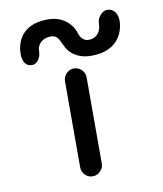

<svg xmlns="http://www.w3.org/2000/svg" viewBox="-84 -819 754 888"><g transform="rotate(-10 293.0 -375.5)"><path d="M229.5 -50.8C229.5 -23.4 252 0 279.8 0C308.1 0 331.1 -24.4 331.1 -50.8V-456.1C331.1 -483.4 308.1 -506.8 279.8 -506.8C252.4 -506.8 229.5 -482.4 229.5 -456.1ZM430.2 -688C430.2 -658.7 412.6 -625 370.6 -625C350.1 -625 336.9 -638.7 329.6 -655.8C328.6 -659.2 327.6 -662.6 326.2 -665.5C324.2 -673.3 298.3 -751 200.2 -751C62 -751 49.3 -649.4 49.3 -615.2C49.3 -581.1 62.5 -554.2 94.7 -555.7C114.7 -556.2 135.7 -580.1 135.7 -614.3C135.7 -643.6 158.7 -670.9 200.7 -670.9C258.8 -670.9 230 -592.3 317.4 -559.1C333 -553.2 350.6 -550.3 371.1 -550.3C509.3 -550.3 526.9 -652.8 526.9 -687C526.9 -721.2 508.8 -748 476.6 -746.6C456.5 -746.1 430.2 -722.2 430.2 -688Z"/></g></svg>

Font: LOB TGL 0-17
Style: Regular
Weight: 400
Designer: Peter Wiegel + adaptations and expanded glyphset by Studio LOB
Foundry: Peter Wiegel + adaptations and expanded glyphset by Studio LOB
Version: Version 1.003;Glyphs 3.1.2 (3151)